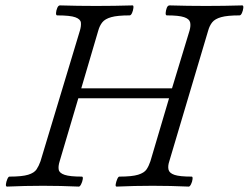

<svg xmlns="http://www.w3.org/2000/svg" viewBox="-20 -688 921 711"><path d="M6 3Q1 3 2 -6Q3 -15 7 -24.5Q11 -34 15 -34Q62 -34 84.5 -41Q107 -48 115.5 -61Q124 -74 130 -91L276 -575Q281 -592 279.5 -604.5Q278 -617 259 -624Q240 -631 192 -631Q187 -631 187.5 -640Q188 -649 192 -658.5Q196 -668 202 -668Q235 -667 268.5 -666.5Q302 -666 336 -666Q370 -666 403 -666.5Q436 -667 471 -668Q475 -668 474 -658.5Q473 -649 469 -640Q465 -631 460 -631Q415 -631 392 -624.5Q369 -618 359 -605.5Q349 -593 344 -575L281 -361H617L682 -575Q687 -593 684 -605.5Q681 -618 661.5 -624.5Q642 -631 598 -631Q593 -631 593.5 -640Q594 -649 597.5 -658.5Q601 -668 608 -668Q642 -667 675.5 -666.5Q709 -666 743 -666Q776 -666 809.5 -666.5Q843 -667 877 -668Q882 -668 881 -658.5Q880 -649 876 -640Q872 -631 867 -631Q822 -631 799 -624.5Q776 -618 766 -605.5Q756 -593 751 -575L607 -91Q601 -73 604 -60Q607 -47 626 -40.5Q645 -34 690 -34Q694 -34 693 -24.5Q692 -15 687.5 -6Q683 3 679 3Q612 0 545 0Q478 0 412 3Q407 3 408.5 -6Q410 -15 414 -24.5Q418 -34 422 -34Q469 -34 491.5 -41Q514 -48 522.5 -60.5Q531 -73 537 -91L606 -324H270L201 -91Q195 -72 197.5 -59.5Q200 -47 219.5 -40.5Q239 -34 283 -34Q288 -34 286.5 -24.5Q285 -15 280.5 -6Q276 3 272 3Q205 0 139 0Q72 0 6 3Z"/></svg>

Font: Junicode SmExp
Style: Italic
Weight: 400
Width: 6
Italic angle: -11°
Designer: Peter S. Baker
Version: Version 2.205; ttfautohint (v1.8.4)